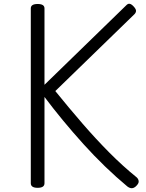

<svg xmlns="http://www.w3.org/2000/svg" viewBox="-20 -974 766 1010"><path d="M178 14Q160 14 151 8Q142 2 142 -10V-930Q142 -953 178 -953Q214 -953 214 -930V-528L643 -945Q653 -956 662.5 -954Q672 -952 683 -940Q695 -927 695.5 -918Q696 -909 688 -900L271 -495Q343 -406 413.5 -324.5Q484 -243 555 -171.5Q626 -100 699 -41Q708 -33 709.5 -21Q711 -9 695 6Q684 16 673 16Q662 16 650 7Q591 -42 532.5 -98.5Q474 -155 418.5 -216.5Q363 -278 311 -341Q259 -404 214 -464V-10Q214 2 205 8Q196 14 178 14Z"/></svg>

Font: Playwrite US Modern Light
Style: Regular
Weight: 300
Designer: Veronika Burian, José Scaglione
Foundry: TypeTogether
Version: Version 1.003